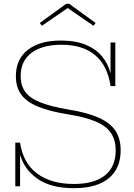

<svg xmlns="http://www.w3.org/2000/svg" viewBox="-20 -974 702 1004"><path d="M367 10Q247 10 177.5 -38.2Q108 -86.5 87 -160H80L85 -228Q100 -123 173 -67.5Q246 -12 366 -12Q473.5 -12 529.2 -57.2Q585 -102.5 585 -187Q585 -241 560.8 -277.8Q536.5 -314.5 481.8 -338Q427 -361.5 336 -376Q237.5 -392 177.5 -417Q117.5 -442 90.2 -480.5Q63 -519 63 -575Q63 -665 125.8 -713.5Q188.5 -762 298 -762Q376.5 -762 430 -739.2Q483.5 -716.5 514.5 -678Q545.5 -639.5 557 -593H564L558 -524Q542.5 -630.5 478 -685.2Q413.5 -740 301 -740Q202 -740 145 -697.8Q88 -655.5 88 -576Q88 -527.5 111.8 -494.2Q135.5 -461 190.8 -438.8Q246 -416.5 340 -401Q437.5 -385 497 -358.2Q556.5 -331.5 583.8 -290Q611 -248.5 611 -188Q611 -93 548.2 -41.5Q485.5 10 367 10ZM60 0V-228H85V0ZM558 -524V-752H583V-524ZM342 -954 480 -854 469 -839 334 -932 199 -839 188 -854 326 -954Z"/></svg>

Font: Hepta Slab ExtraLight ExtraLight
Style: Regular
Weight: 250
Version: Version 1.102